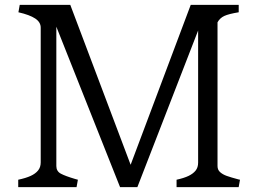

<svg xmlns="http://www.w3.org/2000/svg" viewBox="-20 -770 1063 790"><path d="M211.8 -660.2V-86.8Q211.8 -65.5 230.2 -55.5Q248.8 -45.5 289.5 -33.5L300.5 -30.5L295 0H55V-30.5Q86.5 -37.2 106.1 -46.2Q125.8 -55.2 136.6 -68.5Q147.5 -81.8 147.5 -101.8V-656.5Q147.5 -678.8 124.8 -693.9Q102 -709 55.8 -719.5L61.2 -750H269.2L517.5 -92L764.8 -750H962.2V-719.5Q921.2 -712.8 903 -704.4Q884.8 -696 875 -678.2V-86.8Q875 -71.2 885.6 -61.8Q896.2 -52.2 913 -46.2Q929.8 -40.2 960.5 -32Q962.5 -31.2 964 -31.2Q965.5 -31.2 967.5 -30.5L962 0H706.5V-30.5Q737 -37.2 755.8 -46.2Q774.5 -55.2 784.9 -68.1Q795.2 -81 795.2 -101V-644.5L545.2 0H474Z"/></svg>

Font: TMT Limkin
Style: Regular
Weight: 400
Designer: Gabriel Drozdov
Version: Version 1.000;Glyphs 3.1.2 (3151)